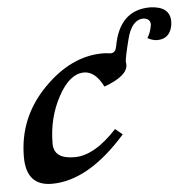

<svg xmlns="http://www.w3.org/2000/svg" viewBox="-49 -695 745 753"><g transform="rotate(-5 323.5 -318.0)"><path d="M125.5 9.8Q24.9 9.8 24.9 -104Q24.9 -258.3 133.8 -370.4Q242.7 -482.4 368.2 -482.4Q378.9 -482.4 386.7 -481.2Q394.5 -480 402.3 -480Q418.9 -481.4 423.3 -505.9Q448.2 -646 568.8 -646Q647 -643.6 647 -583.5L646 -570.3Q636.7 -515.6 585.4 -515.6Q565.9 -516.6 547.9 -526.9Q561 -545.4 566.4 -578.1Q566.4 -602.1 539.6 -604.5Q493.2 -604.5 474.4 -530.8Q455.6 -457 455.6 -440.9Q457 -436 457 -430.7Q457 -385.7 363.8 -352.1Q333 -414.1 288.6 -414.1Q231.9 -414.1 186.8 -330.8Q141.6 -247.6 141.6 -146.5Q141.6 -86.4 223.1 -86.4Q302.2 -86.4 390.6 -182.6L418.9 -159.2Q270 9.8 125.5 9.8Z"/></g></svg>

Font: Kelvinch
Style: Bold Italic
Weight: 700
Italic angle: -10°
Designer: Paul James Miller
Foundry: High-Logic / Made with FontCreator
Version: Version 3.30 September 23, 2016